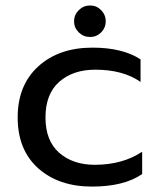

<svg xmlns="http://www.w3.org/2000/svg" viewBox="-20 -670 587 705"><path d="M311 -534.2Q286.6 -534.2 269.3 -551Q252 -567.9 252 -591.8Q252 -615.7 269.3 -632.8Q286.6 -649.9 311 -649.9Q334.5 -649.9 351.3 -632.8Q368.2 -615.7 368.2 -591.8Q368.2 -567.9 351.3 -551Q334.5 -534.2 311 -534.2ZM317.9 15.1Q195.3 15.1 120.1 -52.2Q44.9 -119.6 44.9 -238.8Q44.9 -357.4 120.6 -426.3Q196.3 -495.1 319.8 -495.1Q429.7 -495.1 496.1 -452.1V-369.1Q432.1 -414.1 330.1 -414.1Q247.6 -414.1 197.3 -369.4Q147 -324.7 147 -238.8Q147 -153.3 197.3 -109.1Q247.6 -64.9 328.1 -64.9Q429.7 -64.9 502 -112.8V-30.8Q435.1 15.1 317.9 15.1Z"/></svg>

Font: Prompt
Style: Regular
Weight: 400
Designer: Katatrad Team
Foundry: CadsonDemak
Version: Version 1.000;PS 001.000;hotconv 1.0.88;makeotf.lib2.5.64775